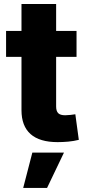

<svg xmlns="http://www.w3.org/2000/svg" viewBox="-20 -691 424 942"><path d="M355.5 -539.1V-412.1H9.8V-539.1ZM85.4 -671.4H255.4V-168.5Q255.4 -146 265.6 -135.7Q275.9 -125.5 299.8 -125.5Q309.6 -125.5 325.9 -127.2Q342.3 -128.9 349.6 -130.4L366.7 -4.9Q341.3 1.5 314.5 3.9Q287.6 6.3 262.7 6.3Q174.3 6.3 129.9 -33.2Q85.4 -72.8 85.4 -150.4ZM93.8 231 138.7 57.6H293.9L210.9 231Z"/></svg>

Font: Inter 18pt ExtraBold
Style: Regular
Weight: 800
Designer: Rasmus Andersson
Foundry: rsms
Version: Version 4.001;git-66647c0bb